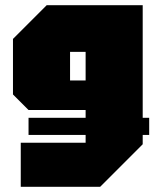

<svg xmlns="http://www.w3.org/2000/svg" viewBox="-20 -580 600 740"><path d="M60 140V-30H310V-156H90L30 -216V-430L160 -560H530V-24L366 140ZM250 -380V-270H310V-380ZM90 -60V-126H555V-60Z"/></svg>

Font: Tektur Condensed Black
Style: Regular
Weight: 900
Width: 3
Designer: Adam Jagosz
Foundry: Adam Jagosz
Version: Version 1.005;gftools[0.9.30]